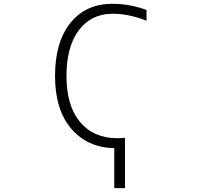

<svg xmlns="http://www.w3.org/2000/svg" viewBox="-20 -761 1040 1000"><path d="M743.2 -653.3Q649.4 -689.5 567.4 -689.5Q455.1 -689.5 390.6 -603.5Q326.2 -517.6 326.2 -365.2Q326.2 -210 397 -125.5Q467.8 -41 592.8 -41Q605.5 -41 630.9 -43V218.8H575.2V10.7Q435.5 7.8 351.1 -90.8Q266.6 -189.5 266.6 -365.2Q266.6 -542 346.7 -641.6Q426.8 -741.2 564.5 -741.2Q657.2 -741.2 743.2 -709Z"/></svg>

Font: GenEi Gothic M Light
Style: Regular
Weight: 300
Designer: o_tamon (Modified); [Source Han Sans]
Ryoko NISHIZUKA  (kana & ideographs); Paul D. Hunt (Latin, Greek & Cyrillic); Wenl
Version: Version 1.1a;Original Version 1.004